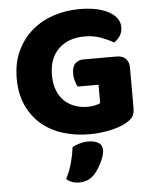

<svg xmlns="http://www.w3.org/2000/svg" viewBox="-59 -672 781 977"><g transform="rotate(-5 332.0 -183.5)"><path d="M614 -99Q614 -68 603 -53Q592 -38 568 -24Q554 -16 533 -8.5Q512 -1 487 4.5Q462 10 434.5 13Q407 16 380 16Q308 16 245 -3.5Q182 -23 135.5 -62.5Q89 -102 62 -161Q35 -220 35 -298Q35 -380 64.5 -441Q94 -502 142.5 -542.5Q191 -583 253.5 -603Q316 -623 382 -623Q477 -623 532.5 -592.5Q588 -562 588 -513Q588 -487 575 -468Q562 -449 545 -438Q520 -453 482.5 -467.5Q445 -482 398 -482Q314 -482 264.5 -434Q215 -386 215 -301Q215 -255 228.5 -221.5Q242 -188 265 -166.5Q288 -145 318 -134.5Q348 -124 382 -124Q404 -124 421 -128Q438 -132 447 -137V-231H340Q334 -242 328.5 -260Q323 -278 323 -298Q323 -334 339.5 -350Q356 -366 382 -366H551Q581 -366 597.5 -349.5Q614 -333 614 -303ZM384 223Q367 241 347.5 248.5Q328 256 305 256Q267 256 241 233Q262 191 272.5 151.5Q283 112 288 73Q304 65 325.5 58.5Q347 52 369 52Q401 52 421 64Q441 76 441 104Q441 116 435.5 132.5Q430 149 422 165.5Q414 182 404 197.5Q394 213 384 223Z"/></g></svg>

Font: Baloo Tamma
Style: Regular
Weight: 400
Designer: Divya Kowshik and Ek Type
Foundry: Ek Type
Version: Version 1.007;PS 1.000;hotconv 1.0.88;makeotf.lib2.5.647800